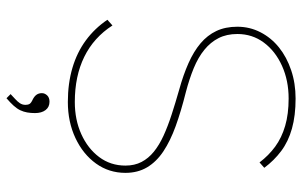

<svg xmlns="http://www.w3.org/2000/svg" viewBox="-194 -556 954 607"><g transform="rotate(90 283.5 -253.0)"><path d="M303 10Q244 10 195 -4.5Q146 -19 108 -47Q70 -75 43 -115L61 -131Q99 -72 160 -42Q221 -12 303 -12Q359 -12 404.5 -32.5Q450 -53 477 -89Q504 -125 504 -172Q504 -201 492.5 -223Q481 -245 460 -262Q439 -279 409.5 -292.5Q380 -306 343 -318Q306 -330 264 -342Q217 -355 180 -371.5Q143 -388 117.5 -409.5Q92 -431 78.5 -459.5Q65 -488 65 -526Q65 -565 82.5 -599Q100 -633 130.5 -657.5Q161 -682 202.5 -696Q244 -710 292 -710Q346 -710 387 -698.5Q428 -687 458 -664.5Q488 -642 511 -611L494 -596Q472 -625 444 -645.5Q416 -666 378.5 -677Q341 -688 292 -688Q235 -688 188.5 -667Q142 -646 115 -609.5Q88 -573 88 -526Q88 -492 101 -466.5Q114 -441 138 -421.5Q162 -402 196 -388Q230 -374 272 -363Q332 -348 379 -331Q426 -314 459 -292Q492 -270 509.5 -240.5Q527 -211 527 -172Q527 -120 497.5 -79Q468 -38 417 -14Q366 10 303 10ZM291 204 278 191Q285 184 293 177Q301 170 306.5 162Q312 154 312 144Q312 136 309 131Q306 126 295 121Q285 116 280 109Q275 102 275 92Q275 83 282 75.5Q289 68 302 68Q319 68 328.5 80.5Q338 93 338 114Q338 127 336 138.5Q334 150 329 160.5Q324 171 314.5 181.5Q305 192 291 204Z"/></g></svg>

Font: Lexend Deca Thin
Style: Regular
Weight: 250
Designer: Bonnie Shaver-Troup, Thomas Jockin
Foundry: Lexend
Version: Version 1.007